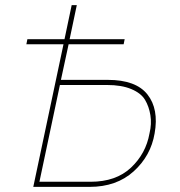

<svg xmlns="http://www.w3.org/2000/svg" viewBox="-20 -730 705 750"><path d="M401 -418Q511 -418 556 -361Q601 -304 584 -209Q569 -121 502 -60.5Q435 0 330 0H110L228 -557H83L87 -577H232L260 -710H280L252 -577H467L463 -557H248L218 -418ZM564 -209Q573 -246 567.5 -280Q562 -314 546.5 -340Q531 -366 493 -382Q455 -398 398 -398H214L134 -20H334Q433 -20 491.5 -75Q550 -130 564 -209Z"/></svg>

Font: Raleway-v4020 Thin
Style: Italic
Weight: 250
Italic angle: -12°
Designer: Matt McInerney, Pablo Impallari, Rodrigo Fuenzalida
Foundry: Matt McInerney, Pablo Impallari, Rodrigo Fuenzalida
Version: Version 4.020;PS 004.020;hotconv 1.0.88;makeotf.lib2.5.64775